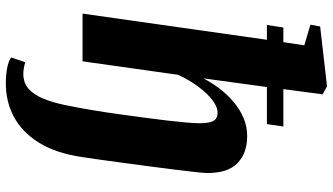

<svg xmlns="http://www.w3.org/2000/svg" viewBox="-256 -602 1114 642"><g transform="rotate(90 301.0 -281.0)"><path d="M259.5 256.5Q231 256.5 208.2 252.2Q185.5 248 172 239L188 191.5Q197.5 194.5 207.5 196.2Q217.5 198 226.5 198Q257 198 276.8 180.5Q296.5 163 309.5 131.8Q322.5 100.5 331.2 58.8Q340 17 348 -31.5Q350.5 -46 354.8 -73.5Q359 -101 363.8 -135.8Q368.5 -170.5 373.5 -208Q378.5 -245.5 382.8 -281.2Q387 -317 389.5 -345.5Q392 -374 392 -391Q392 -414.5 388.2 -427.5Q384.5 -440.5 376.8 -446Q369 -451.5 356 -451.5Q341 -451.5 323.5 -440.2Q306 -429 288.5 -409.8Q271 -390.5 256 -367Q241 -343.5 230 -318.5L185 0H25.5L113 -616.5H63.5L72 -671.5H121L131.5 -741.5L62.5 -762L68.5 -794.5L268.5 -817.5L295.5 -803L278 -671.5H403L395 -616.5H271L242 -404Q256.5 -432 276.2 -458Q296 -484 320.8 -505Q345.5 -526 374.2 -538.2Q403 -550.5 435 -550.5Q492 -550.5 525.5 -518Q559 -485.5 558.5 -416.5Q558.5 -406.5 555.2 -376.8Q552 -347 546.8 -305.5Q541.5 -264 535.5 -218Q529.5 -172 523.5 -128.2Q517.5 -84.5 512.8 -50.8Q508 -17 505.5 -0.5Q492.5 89.5 456.8 146.2Q421 203 370.2 229.8Q319.5 256.5 259.5 256.5Z"/></g></svg>

Font: Merriweather 60pt Black
Style: Italic
Weight: 900
Italic angle: -7.8°
Version: Version 2.101